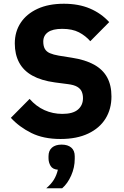

<svg xmlns="http://www.w3.org/2000/svg" viewBox="-20 -730 664 1025"><path d="M303 12Q212 12 147.5 -20Q83 -52 38 -101L138 -202Q173 -162 217.5 -142Q262 -122 313 -122Q369 -122 396 -145Q423 -168 423 -206Q423 -225 416.5 -240.5Q410 -256 392.5 -266.5Q375 -277 342 -281L273 -290Q200 -300 152.5 -326.5Q105 -353 82 -396.5Q59 -440 59 -498Q59 -561 90.5 -608.5Q122 -656 180.5 -683Q239 -710 321 -710Q400 -710 460 -684.5Q520 -659 563 -612L462 -510Q437 -539 401.5 -557.5Q366 -576 312 -576Q261 -576 236 -558Q211 -540 211 -508Q211 -484 219.5 -469Q228 -454 246.5 -446Q265 -438 294 -433L363 -422Q435 -411 482 -385Q529 -359 552 -317Q575 -275 575 -215Q575 -148 543.5 -97Q512 -46 451 -17Q390 12 303 12ZM309 42Q342 42 360.5 58Q379 74 379 104V118Q379 164 360 207Q341 250 312 275H227Q253 253 267.5 229.5Q282 206 289 176Q261 174 250 155.5Q239 137 239 115V104Q239 74 257.5 58Q276 42 309 42Z"/></svg>

Font: IBM Plex Sans Var
Style: Regular
Weight: 400
Designer: Mike Abbink, Paul van der Laan, Pieter van Rosmalen
Foundry: Bold Monday
Version: Version 3.000